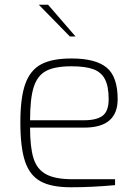

<svg xmlns="http://www.w3.org/2000/svg" viewBox="-20 -785 583 811"><path d="M66 -268Q66 -373 87 -431Q108 -489 154 -513.5Q200 -538 282 -538Q384 -538 430.5 -499.5Q477 -461 477 -366Q477 -246 336 -246H107Q107 -163 121.5 -116.5Q136 -70 174.5 -49Q213 -28 286 -28H466V-3Q369 6 279 6Q196 6 150.5 -19.5Q105 -45 85.5 -104Q66 -163 66 -268ZM334 -277Q389 -277 414 -296.5Q439 -316 439 -366Q439 -420 423.5 -450Q408 -480 374.5 -492.5Q341 -505 282 -505Q212 -505 175 -485.5Q138 -466 122.5 -417.5Q107 -369 107 -277ZM144 -765H183L299 -631H275Z"/></svg>

Font: Exo ExtraLight
Style: Regular
Weight: 275
Designer: Natanael Gama
Foundry: Natanael Gama
Version: Version 1.500; ttfautohint (v1.6)